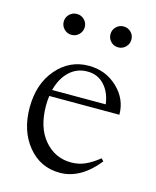

<svg xmlns="http://www.w3.org/2000/svg" viewBox="-101 -710 642 792"><g transform="rotate(15 220.0 -314.5)"><path d="M84.5 -595.7Q84.5 -613.8 97.7 -627Q110.8 -640.1 129.4 -640.1Q147.9 -640.1 161.1 -627.2Q174.3 -614.3 174.3 -595.7Q174.3 -577.1 161.1 -564Q147.9 -550.8 129.4 -550.8Q110.8 -550.8 97.7 -564Q84.5 -577.1 84.5 -595.7ZM328.6 -640.1Q347.7 -640.1 360.6 -627.2Q373.5 -614.3 373.5 -595.7Q373.5 -577.1 360.4 -564Q347.2 -550.8 328.6 -550.8Q310.1 -550.8 297.1 -564Q284.2 -577.1 284.2 -595.7Q284.2 -614.3 297.4 -627.2Q310.5 -640.1 328.6 -640.1ZM229.5 11.2Q146.5 11.2 93.5 -53.2Q40.5 -117.7 40.5 -217.3Q40.5 -317.9 95.5 -382.1Q150.4 -446.3 232.4 -446.3Q304.7 -446.3 355.2 -398.4Q405.8 -350.6 405.8 -283.7H106.4Q103.5 -263.7 103.5 -243.2Q103.5 -148.9 149.2 -95.5Q194.8 -42 263.7 -42Q295.4 -42 323 -54.2Q350.6 -66.4 381.8 -91.3L391.6 -80.6Q318.4 11.2 229.5 11.2ZM232.4 -421.9Q188 -421.9 156.2 -391.8Q124.5 -361.8 111.3 -310.5H340.3Q333.5 -361.8 304.7 -392.1Q275.9 -422.4 232.4 -421.9Z"/></g></svg>

Font: Elstob Light
Style: Regular
Weight: 300
Designer: Peter S. Baker
Version: Version 1.015